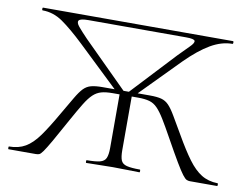

<svg xmlns="http://www.w3.org/2000/svg" viewBox="-70 -725 1079 825"><g transform="rotate(10 469.0 -312.5)"><path d="M14 0Q12 0 12 -6Q12 -12 14 -12Q55 -12 85 -29.5Q115 -47 143 -86Q171 -125 207 -188Q235 -236 252 -265Q269 -294 283 -308.5Q297 -323 316 -328Q335 -333 366 -333H572Q604 -333 622.5 -328Q641 -323 655 -308.5Q669 -294 686 -265Q703 -236 731 -188Q766 -127 794.5 -88.5Q823 -50 853 -31.5Q883 -13 924 -12Q926 -12 926 -6Q926 0 924 0H805Q798 0 791 -3Q784 -6 772.5 -21Q761 -36 740.5 -70.5Q720 -105 685 -168Q659 -215 641.5 -243.5Q624 -272 608.5 -288Q593 -304 573.5 -309.5Q554 -315 524 -315H413Q383 -315 363.5 -309.5Q344 -304 328 -289Q312 -274 294.5 -245.5Q277 -217 251 -170Q215 -104 194.5 -68.5Q174 -33 164 -19Q154 -5 148 -2.5Q142 0 133 0ZM353 0Q351 0 351 -6Q351 -12 353 -12Q391 -12 410.5 -17Q430 -22 436.5 -37Q443 -52 443 -81V-324H496V-81Q496 -52 502 -37Q508 -22 527.5 -17Q547 -12 585 -12Q587 -12 587 -6Q587 0 585 0Q561 0 532.5 -1Q504 -2 469 -2Q437 -2 407 -1Q377 0 353 0ZM435 -317 242 -501Q185 -555 143.5 -584Q102 -613 55 -613Q52 -613 52 -619Q52 -625 55 -625H883Q886 -625 886 -619Q886 -613 883 -613Q836 -613 788 -585Q740 -557 684 -501L503 -317L474 -326L658 -523Q686 -552 704.5 -570Q723 -588 720.5 -597Q718 -606 682 -606H256Q221 -606 214.5 -597Q208 -588 222.5 -570.5Q237 -553 263 -526L464 -326Z"/></g></svg>

Font: Cormorant Light
Style: Regular
Weight: 300
Designer: Christian Thalmann (Catharsis Fonts)
Foundry: Catharsis Fonts
Version: Version 4.000